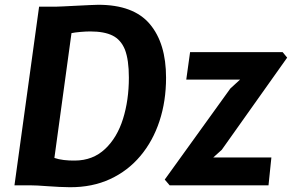

<svg xmlns="http://www.w3.org/2000/svg" viewBox="-20 -775 1221 803"><path d="M272 8Q228.5 7.5 180.2 3.8Q132 0 104.5 0H40.5L143.5 -747H211.5Q218.5 -747 243.2 -748.2Q268 -749.5 299.2 -751Q330.5 -752.5 356.5 -753.8Q382.5 -755 391 -755Q538.5 -755 606.5 -674.5Q674.5 -594 674.5 -450Q674.5 -352 647 -268.5Q619.5 -185 567.2 -122.8Q515 -60.5 440.5 -26Q366 8.5 272 8ZM294 -103.5Q368.5 -104 419.5 -152Q470 -199.5 494.5 -278Q519 -356.5 519 -450.5Q519 -524.5 502.5 -567.5Q485.5 -609 450.8 -626.2Q416 -643.5 357.5 -643.5Q340 -643.5 316.8 -641.5Q293.5 -639.5 279 -636.5L207.5 -114.5Q224.5 -108.5 247 -105.8Q269.5 -103 294 -103.5ZM689.5 0 669 -24 943.5 -405 984 -442H759L775 -557H1162L1181 -534L907.5 -148.5L872 -116.5H1115L1103 0Z"/></svg>

Font: Merriweather Sans Italic
Style: Bold
Weight: 700
Italic angle: -7.5°
Designer: Eben Sorkin
Foundry: Eben Sorkin
Version: Version 1.008; ttfautohint (v1.7.19-72a1) -l 8 -r 50 -G 200 